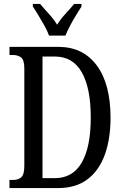

<svg xmlns="http://www.w3.org/2000/svg" viewBox="-20 -951 624 971"><path d="M28 0V-41H47Q73 -41 88 -55Q103 -69 103 -112V-605Q103 -648 86.5 -660.5Q70 -673 44 -673H28V-714H275Q400 -714 469.5 -620Q539 -526 539 -356Q539 -247 509.5 -167Q480 -87 421.5 -43.5Q363 0 275 0ZM257 -50Q348 -50 393.5 -129Q439 -208 439 -356Q439 -506 393.5 -585.5Q348 -665 258 -665H195V-50ZM228 -771Q220 -794 205 -820.5Q190 -847 174.5 -873Q159 -899 146 -918V-931H183Q204 -906 227.5 -880.5Q251 -855 269 -826Q287 -855 310.5 -880.5Q334 -906 355 -931H392V-918Q380 -899 364 -873Q348 -847 334 -820.5Q320 -794 311 -771Z"/></svg>

Font: Noto Serif Ethiopic ExtraCondensed
Style: Regular
Weight: 400
Width: 2
Designer: Monotype Design Team
Foundry: Monotype Imaging Inc.
Version: Version 2.102; ttfautohint (v1.8.4.7-5d5b)